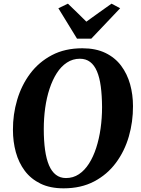

<svg xmlns="http://www.w3.org/2000/svg" viewBox="-20 -1016 768 1046"><path d="M326.5 10Q253 10 200.8 -15.5Q148.5 -41 115.2 -85.2Q82 -129.5 66.2 -187Q50.5 -244.5 50.5 -308.5Q50 -392.5 73.5 -472Q97 -551.5 144.2 -614.8Q191.5 -678 262.5 -715.5Q333.5 -753 428.5 -753Q502 -753 554.5 -727.5Q607 -702 640 -657.8Q673 -613.5 688.8 -557Q704.5 -500.5 704.5 -438Q705 -352.5 681.8 -272.2Q658.5 -192 611.2 -128.5Q564 -65 492.8 -27.5Q421.5 10 326.5 10ZM339.5 -46Q378.5 -46 409.8 -66.8Q441 -87.5 464.8 -124.8Q488.5 -162 504.2 -210.8Q520 -259.5 528 -316.2Q536 -373 536 -433Q535.5 -496.5 529 -545.2Q522.5 -594 508.2 -627.5Q494 -661 471 -678.5Q448 -696 415 -696Q376.5 -696 344.8 -675.2Q313 -654.5 289.5 -617.8Q266 -581 250 -532.5Q234 -484 226.2 -428Q218.5 -372 218.5 -313.5Q218.5 -249 225.5 -199.2Q232.5 -149.5 247 -115.5Q261.5 -81.5 284.5 -63.8Q307.5 -46 339.5 -46ZM399.5 -805.5 298 -971 350 -996Q375.5 -971.5 400.8 -947Q426 -922.5 450.5 -898Q484.5 -923 518.8 -947.2Q553 -971.5 587.5 -996L634.5 -971L477.5 -805.5Z"/></svg>

Font: Merriweather 28pt ExtraBold
Style: Italic
Weight: 800
Italic angle: -7.8°
Version: Version 2.101